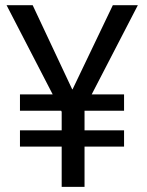

<svg xmlns="http://www.w3.org/2000/svg" viewBox="-20 -732 574 752"><path d="M465.9 -221.6V-157.7H311.1V0H221.6V-157.7H58.2V-221.6H221.6V-294L219.5 -298.3H58.2V-362.2H186.4L5.7 -711.6H108L262.8 -382.1H264.2L421.9 -711.6H519.9L339.1 -362.2H465.9V-298.3H311.1V-221.6Z"/></svg>

Font: Interface
Style: Regular
Weight: 400
Designer: Rasmus Andersson
Foundry: rsms
Version: Version 1.8